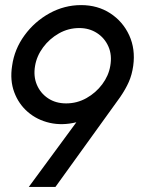

<svg xmlns="http://www.w3.org/2000/svg" viewBox="-20 -733 576 753"><path d="M93 0 279.5 -253.5Q224.5 -240 175 -251.2Q125.5 -262.5 89.2 -293.8Q53 -325 35.8 -371.5Q18.5 -418 27.5 -475Q36.5 -540 76 -594.2Q115.5 -648.5 174 -680.8Q232.5 -713 298 -713Q363 -713 412.5 -680.8Q462 -648.5 486.8 -594.5Q511.5 -540.5 502.5 -475Q497.5 -439.5 485.2 -411.8Q473 -384 451.5 -352.5L197.5 0ZM239.5 -327.5Q282 -327.5 319 -348.2Q356 -369 381 -402.5Q406 -436 412.5 -474.5Q420 -517 405.2 -550.5Q390.5 -584 360.2 -603.5Q330 -623 291 -623Q248 -623 211 -602Q174 -581 149 -547.2Q124 -513.5 117.5 -474.5Q110.5 -434 124.5 -400.8Q138.5 -367.5 168.5 -347.5Q198.5 -327.5 239.5 -327.5Z"/></svg>

Font: Urbanist Medium
Style: Italic
Weight: 500
Italic angle: -8°
Designer: Corey Hu
Foundry: Corey Hu
Version: Version 1.330; ttfautohint (v1.8.4.7-5d5b)